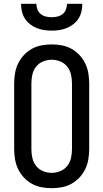

<svg xmlns="http://www.w3.org/2000/svg" viewBox="-20 -975 540 1003"><path d="M250 8Q223 8 196.5 3Q170 -2 146.5 -15Q123 -28 104.5 -48Q86 -68 74.5 -92Q63 -116 58.5 -143Q54 -170 54 -196V-539Q54 -565 58.5 -592Q63 -619 74.5 -643Q86 -667 104.5 -687Q123 -707 146.5 -720Q170 -733 196.5 -738Q223 -743 250 -743Q277 -743 303.5 -738Q330 -733 353.5 -720Q377 -707 395.5 -687Q414 -667 425.5 -643Q437 -619 441.5 -592Q446 -565 446 -539V-196Q446 -170 441.5 -143Q437 -116 425.5 -92Q414 -68 395.5 -48Q377 -28 353.5 -15Q330 -2 303.5 3Q277 8 250 8ZM250 -72Q273 -72 295 -81Q317 -90 331.5 -108.5Q346 -127 351 -150Q356 -173 356 -196V-539Q356 -562 351 -585Q346 -608 331.5 -626.5Q317 -645 295 -654Q273 -663 250 -663Q227 -663 205 -654Q183 -645 168.5 -626.5Q154 -608 149 -585Q144 -562 144 -539V-196Q144 -173 149 -150Q154 -127 168.5 -108.5Q183 -90 205 -81Q227 -72 250 -72ZM250 -815Q230 -815 210 -818Q190 -821 171.5 -828.5Q153 -836 137 -848.5Q121 -861 110 -878Q99 -895 94.5 -915Q90 -935 90 -955H170Q170 -940 175.5 -925.5Q181 -911 193 -901.5Q205 -892 220 -888.5Q235 -885 250 -885Q265 -885 280 -888.5Q295 -892 307 -901.5Q319 -911 324.5 -925.5Q330 -940 330 -955H410Q410 -935 405.5 -915Q401 -895 390 -878Q379 -861 363 -848.5Q347 -836 328.5 -828.5Q310 -821 290 -818Q270 -815 250 -815Z"/></svg>

Font: Iosevka SS18 Medium
Style: Regular
Weight: 500
Monospace: yes
Designer: Belleve Invis
Foundry: Belleve Invis
Version: Version 25.1.1; ttfautohint (v1.8.4)